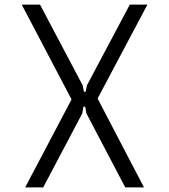

<svg xmlns="http://www.w3.org/2000/svg" viewBox="-20 -820 740 840"><path d="M90 0 293 -385 75 -800H155L342 -446L347 -419H355L360 -446L548 -800H625L407 -389L610 0H528L358 -324L353 -353H345L340 -324L169 0Z"/></svg>

Font: Martian Mono ExtraLight
Style: Regular
Weight: 200
Monospace: yes
Designer: Roman Shamin
Foundry: Evil Martians
Version: Version 1.000; ttfautohint (v1.8.4.7-5d5b)